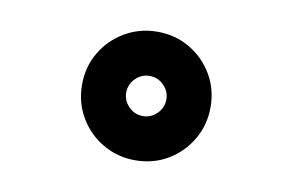

<svg xmlns="http://www.w3.org/2000/svg" viewBox="-46 -800 704 462"><g transform="rotate(10 306.0 -569.0)"><path d="M306 -412Q263 -412 227 -433Q191 -454 170 -490Q149 -526 149 -569Q149 -613 170 -648.5Q191 -684 227 -705Q263 -726 306 -726Q350 -726 385.5 -705Q421 -684 442 -648.5Q463 -613 463 -569Q463 -526 442 -490Q421 -454 385.5 -433Q350 -412 306 -412ZM306 -520Q326 -520 340.5 -534.5Q355 -549 355 -569Q355 -589 340.5 -603.5Q326 -618 306 -618Q286 -618 271.5 -603.5Q257 -589 257 -569Q257 -549 271.5 -534.5Q286 -520 306 -520Z"/></g></svg>

Font: Space Mono
Style: Bold
Weight: 700
Monospace: yes
Designer: Colophon Foundry + Benjamin Critton
Foundry: Colophon Foundry & Benjamin Critton
Version: Version 1.003; ttfautohint (v1.8.4.7-5d5b)